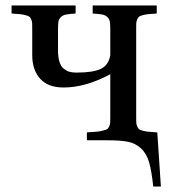

<svg xmlns="http://www.w3.org/2000/svg" viewBox="-20 -510 622 698"><path d="M22 -460.9V-490.2H254.9V-460.9Q231.4 -459.5 219.5 -457Q207.5 -454.6 200.7 -447.3Q193.8 -439.9 192.4 -430.9Q190.9 -421.9 190.9 -402.8V-327.1Q190.9 -301.8 196.3 -284.9Q201.7 -268.1 211.9 -260Q222.2 -252 232.7 -249Q243.2 -246.1 257.8 -246.1Q317.4 -246.1 345.9 -259.3Q374.5 -272.5 380.9 -309.1V-402.8Q380.9 -421.9 379.4 -430.9Q377.9 -439.9 371.1 -447.3Q364.3 -454.6 352.3 -457Q340.3 -459.5 316.9 -460.9V-490.2H549.8V-460.9Q529.3 -459.5 519 -458.5Q508.8 -457.5 498.8 -454.8Q488.8 -452.1 485.4 -449.5Q481.9 -446.8 478.8 -439.2Q475.6 -431.6 475.3 -424.6Q475.1 -417.5 475.1 -402.8V-86.9Q475.1 -72.3 475.3 -65.2Q475.6 -58.1 478.8 -50.5Q481.9 -43 485.4 -40.3Q488.8 -37.6 498.8 -34.9Q508.8 -32.2 519 -31.2Q529.3 -30.3 549.8 -28.8H551.8L564.9 168H537.1Q531.2 111.8 522 79.8Q512.7 47.9 492.4 29.3Q472.2 10.7 445.3 5.4Q418.5 0 370.1 0H295.9V-28.8Q319.3 -30.3 331.1 -31.2Q342.8 -32.2 354.2 -35.2Q365.7 -38.1 369.6 -40.5Q373.5 -43 377 -50.5Q380.4 -58.1 380.6 -65.2Q380.9 -72.3 380.9 -86.9V-240.2Q291 -191.9 210.9 -191.9Q154.3 -191.9 125.7 -224.1Q97.2 -256.3 97.2 -309.1V-402.8Q97.2 -417.5 96.9 -424.8Q96.7 -432.1 93.5 -439.5Q90.3 -446.8 86.7 -449.5Q83 -452.1 73 -454.8Q63 -457.5 52.7 -458.5Q42.5 -459.5 22 -460.9Z"/></svg>

Font: Heuristica
Style: Regular
Weight: 400
Version: Version 1.0.2